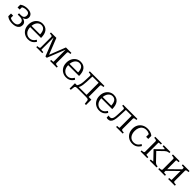

<svg xmlns="http://www.w3.org/2000/svg" viewBox="604 -2540 4703 4703"><g transform="rotate(45 2955.5 -189.0)"><path d="M248 -35Q319 -35 352 -65Q385 -95 385 -147Q385 -179 371.5 -200Q358 -221 330 -232Q302 -243 258 -243H190V-288H257Q297 -288 320.5 -300Q344 -312 354.5 -334Q365 -356 365 -384Q365 -427 339 -450.5Q313 -474 255 -474Q219 -474 188.5 -465Q158 -456 135.5 -441Q113 -426 100 -406Q97 -413 98 -420.5Q99 -428 104.5 -435Q110 -442 118.5 -447Q127 -452 137 -454V-364H63V-458Q75 -469 101.5 -483.5Q128 -498 167.5 -508.5Q207 -519 257 -519Q316 -519 356.5 -502.5Q397 -486 417 -456Q437 -426 437 -384Q437 -349 417.5 -321Q398 -293 360 -277Q322 -261 267 -261L300 -282V-253L272 -274Q315 -274 349 -266.5Q383 -259 407.5 -242.5Q432 -226 445.5 -202.5Q459 -179 459 -147Q459 -96 433.5 -61Q408 -26 361 -8Q314 10 248 10Q197 10 157.5 -0.5Q118 -11 92.5 -25.5Q67 -40 55 -51V-145H129V-55Q119 -57 110.5 -62Q102 -67 96.5 -74Q91 -81 89.5 -88.5Q88 -96 92 -104Q103 -84 126 -68.5Q149 -53 180.5 -44Q212 -35 248 -35Z M622 -251Q622 -199 635 -159Q648 -119 672.5 -91.5Q697 -64 729 -49.5Q761 -35 799 -35Q842 -35 872.5 -51.5Q903 -68 923.5 -91.5Q944 -115 957 -138L995 -107Q977 -74 950 -47.5Q923 -21 885.5 -5.5Q848 10 797 10Q727 10 670.5 -22Q614 -54 580.5 -113Q547 -172 547 -253Q547 -332 578 -391.5Q609 -451 662.5 -485Q716 -519 782 -519Q835 -519 875 -501.5Q915 -484 943 -449Q971 -414 985 -362.5Q999 -311 999 -242H603V-287H946L922 -268Q921 -320 912 -359Q903 -398 886 -423Q869 -448 843 -461Q817 -474 782 -474Q748 -474 719 -458.5Q690 -443 668 -414Q646 -385 634 -343.5Q622 -302 622 -251Z M1263 -509 1440 -62 1419 -63 1594 -509H1784V-472H1782Q1747 -472 1724 -465Q1701 -458 1701 -437V-73Q1701 -51 1724 -44Q1747 -37 1782 -37H1784V0H1554V-37H1556Q1570 -37 1587 -38Q1604 -39 1616 -41.5Q1628 -44 1628 -47V-493L1638 -491L1441 2H1395L1199 -491L1208 -493V-47Q1208 -44 1220 -41.5Q1232 -39 1249 -38Q1266 -37 1280 -37H1283V0H1075V-37H1077Q1113 -37 1135.5 -44Q1158 -51 1158 -73V-437Q1158 -458 1135.5 -465Q1113 -472 1077 -472H1075V-509Z M1939 -251Q1939 -199 1952 -159Q1965 -119 1989.5 -91.5Q2014 -64 2046 -49.5Q2078 -35 2116 -35Q2159 -35 2189.5 -51.5Q2220 -68 2240.5 -91.5Q2261 -115 2274 -138L2312 -107Q2294 -74 2267 -47.5Q2240 -21 2202.5 -5.5Q2165 10 2114 10Q2044 10 1987.5 -22Q1931 -54 1897.5 -113Q1864 -172 1864 -253Q1864 -332 1895 -391.5Q1926 -451 1979.5 -485Q2033 -519 2099 -519Q2152 -519 2192 -501.5Q2232 -484 2260 -449Q2288 -414 2302 -362.5Q2316 -311 2316 -242H1920V-287H2263L2239 -268Q2238 -320 2229 -359Q2220 -398 2203 -423Q2186 -448 2160 -461Q2134 -474 2099 -474Q2065 -474 2036 -458.5Q2007 -443 1985 -414Q1963 -385 1951 -343.5Q1939 -302 1939 -251Z M2772 -4V-509H2928V-472H2926Q2902 -472 2884 -469Q2866 -466 2855.5 -459Q2845 -452 2845 -437V-4ZM2533 -464V-509H2811V-464ZM2885 46Q2883 27 2873.5 17Q2864 7 2844 3.5Q2824 0 2792 0H2517Q2485 0 2465 3.5Q2445 7 2435.5 17Q2426 27 2423 46L2412 141H2370V-45H2939V141H2897ZM2497 -272 2504 -436Q2505 -457 2482.5 -464.5Q2460 -472 2425 -472H2421V-509H2559L2549 -269Q2546 -206 2539 -160.5Q2532 -115 2519.5 -82.5Q2507 -50 2488 -27H2427Q2450 -56 2464.5 -88.5Q2479 -121 2487 -164.5Q2495 -208 2497 -272Z M3087 -251Q3087 -199 3100 -159Q3113 -119 3137.5 -91.5Q3162 -64 3194 -49.5Q3226 -35 3264 -35Q3307 -35 3337.5 -51.5Q3368 -68 3388.5 -91.5Q3409 -115 3422 -138L3460 -107Q3442 -74 3415 -47.5Q3388 -21 3350.5 -5.5Q3313 10 3262 10Q3192 10 3135.5 -22Q3079 -54 3045.5 -113Q3012 -172 3012 -253Q3012 -332 3043 -391.5Q3074 -451 3127.5 -485Q3181 -519 3247 -519Q3300 -519 3340 -501.5Q3380 -484 3408 -449Q3436 -414 3450 -362.5Q3464 -311 3464 -242H3068V-287H3411L3387 -268Q3386 -320 3377 -359Q3368 -398 3351 -423Q3334 -448 3308 -461Q3282 -474 3247 -474Q3213 -474 3184 -458.5Q3155 -443 3133 -414Q3111 -385 3099 -343.5Q3087 -302 3087 -251Z M3654 -242 3663 -436Q3663 -457 3641 -464.5Q3619 -472 3583 -472H3579V-509H3717L3705 -239Q3701 -150 3685 -95Q3669 -40 3639.5 -15Q3610 10 3566 10Q3550 10 3535.5 7.5Q3521 5 3514 0V-71Q3519 -68 3532.5 -64.5Q3546 -61 3564 -61Q3595 -61 3614 -78.5Q3633 -96 3642.5 -136Q3652 -176 3654 -242ZM3915 -47V-509H4070V-472H4068Q4033 -472 4010 -465Q3987 -458 3987 -437V-73Q3987 -51 4010 -44Q4033 -37 4068 -37H4070V0H3840V-37H3842Q3856 -37 3873 -38Q3890 -39 3902.5 -41.5Q3915 -44 3915 -47ZM3683 -464V-509H3953V-464Z M4410 -35Q4457 -35 4490 -52.5Q4523 -70 4545 -96.5Q4567 -123 4581 -147L4618 -116Q4598 -81 4569.5 -52Q4541 -23 4501.5 -6Q4462 11 4408 11Q4333 11 4275.5 -23Q4218 -57 4185.5 -116.5Q4153 -176 4153 -254Q4153 -333 4186 -392Q4219 -451 4279 -485Q4339 -519 4419 -519Q4468 -519 4505.5 -508Q4543 -497 4568.5 -482.5Q4594 -468 4605 -456V-350H4531V-453Q4541 -450 4549.5 -445Q4558 -440 4563.5 -432.5Q4569 -425 4570.5 -417.5Q4572 -410 4568 -402Q4551 -432 4511 -453Q4471 -474 4419 -474Q4357 -474 4315 -446Q4273 -418 4251.5 -368.5Q4230 -319 4230 -254Q4230 -205 4242.5 -164Q4255 -123 4278 -94.5Q4301 -66 4334.5 -50.5Q4368 -35 4410 -35Z M4772 -73V-437Q4772 -458 4749.5 -465Q4727 -472 4691 -472H4689V-509H4920V-472H4917Q4903 -472 4886 -471Q4869 -470 4857 -468Q4845 -466 4845 -462V-47Q4845 -44 4857 -41.5Q4869 -39 4886 -38Q4903 -37 4917 -37H4920V0H4689V-37H4691Q4727 -37 4749.5 -44Q4772 -51 4772 -73ZM5242 0H5005V-38H5009Q5022 -38 5039 -39Q5056 -40 5068.5 -42.5Q5081 -45 5081 -48L4876 -263V-268L5066 -453Q5066 -461 5052.5 -464.5Q5039 -468 5020.5 -469.5Q5002 -471 4986 -471H4981V-509H5214V-471H5211Q5192 -471 5172.5 -466.5Q5153 -462 5135 -451Q5117 -440 5099 -423L4933 -263L4936 -296L5147 -76Q5162 -60 5177 -52Q5192 -44 5208 -41Q5224 -38 5241 -38H5242Z M5384 -73V-437Q5384 -458 5361.5 -465Q5339 -472 5303 -472H5301V-509H5532V-472H5529Q5515 -472 5498 -471Q5481 -470 5469 -468Q5457 -466 5457 -462V-47Q5457 -44 5469 -41.5Q5481 -39 5498 -38Q5515 -37 5529 -37H5532V0H5301V-37H5303Q5339 -37 5361.5 -44Q5384 -51 5384 -73ZM5719 -47V-462Q5719 -466 5706.5 -468Q5694 -470 5677 -471Q5660 -472 5646 -472H5644V-509H5875V-472H5873Q5837 -472 5814 -465Q5791 -458 5791 -437V-73Q5791 -51 5814 -44Q5837 -37 5873 -37H5875V0H5644V-37H5646Q5660 -37 5677 -38Q5694 -39 5706.5 -41.5Q5719 -44 5719 -47ZM5439 -79 5410 -109 5736 -429 5766 -399Z"/></g></svg>

Font: Roboto Serif 36pt Light
Style: Regular
Weight: 300
Designer: Greg Gazdowicz
Foundry: Commercial Type
Version: Version 1.008